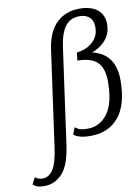

<svg xmlns="http://www.w3.org/2000/svg" viewBox="-191 -829 847 1160"><g transform="rotate(-10 232.5 -249.5)"><path d="M168 -547Q184 -655 239.5 -707Q295 -759 380 -759Q450 -759 489 -727Q528 -695 528 -639Q528 -594 509.5 -563.5Q491 -533 464 -514Q437 -495 409 -485Q478 -469 513.5 -421Q549 -373 549 -290Q549 -140 486 -65Q423 10 316 10Q274 10 251 3.5Q228 -3 219 -9.5Q210 -16 210 -16L227 -58Q227 -58 243.5 -47Q260 -36 304 -36Q379 -36 426 -100Q473 -164 473 -296Q473 -378 434.5 -415Q396 -452 312 -452L314 -460L318 -500Q318 -500 332 -502.5Q346 -505 366.5 -512Q387 -519 407 -534Q427 -549 441 -573Q455 -597 455 -634Q455 -672 433 -693Q411 -714 370 -714Q316 -714 284.5 -673.5Q253 -633 241 -547L159 41Q142 162 95.5 211Q49 260 -13 260Q-53 260 -68.5 249Q-84 238 -84 238L-63 197Q-63 197 -51 205Q-39 213 -16 213Q22 213 47.5 174Q73 135 86 41Z"/></g></svg>

Font: Arsenal SC
Style: Italic
Weight: 400
Italic angle: -9.10001°
Designer: Andrij Shevchenko
Foundry: Stairsfor
Version: Version 2.001; ttfautohint (v1.8.4.7-5d5b)